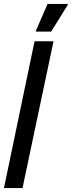

<svg xmlns="http://www.w3.org/2000/svg" viewBox="-25 -952 363 972"><path d="M-5 0 150 -743H246L89 0ZM157 -792V-797L216 -932H318V-927L234 -792Z"/></svg>

Font: Saira ExtraCondensed SemiBold
Style: Italic
Weight: 600
Width: 2
Italic angle: -12°
Designer: Hector Gatti with collaboration of the Omnibus-Type team
Foundry: Omnibus-Type
Version: Version 1.101